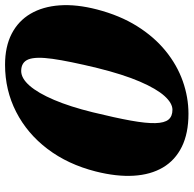

<svg xmlns="http://www.w3.org/2000/svg" viewBox="-23 -731 767 761"><g transform="rotate(-90 360.5 -350.5)"><path d="M484.5 -714Q556 -714 607 -687.8Q658 -661.5 686.5 -613Q715 -564.5 719.8 -497.5Q724.5 -430.5 703.5 -349.5Q680 -259 637.5 -191Q595 -123 539 -77.5Q483 -32 419.2 -9.5Q355.5 13 290 13Q213 13 159.5 -13.2Q106 -39.5 77.2 -88.2Q48.5 -137 44.5 -204.5Q40.5 -272 61.5 -355Q89.5 -465 150.5 -545.5Q211.5 -626 297.5 -670Q383.5 -714 484.5 -714ZM471.5 -348.5Q498.5 -460 507.8 -526Q517 -592 505.8 -621Q494.5 -650 459.5 -650Q430.5 -650 401.2 -616.5Q372 -583 345 -519.5Q318 -456 296 -366.5Q274 -276.5 263 -215.5Q252 -154.5 253 -118.2Q254 -82 267 -66.2Q280 -50.5 306 -50.5Q332 -50.5 360.5 -82Q389 -113.5 417.5 -179.5Q446 -245.5 471.5 -348.5Z"/></g></svg>

Font: Fraunces Wonky
Style: Italic
Weight: 900
Italic angle: -16°
Version: Version 1.000;[b76b70a41]